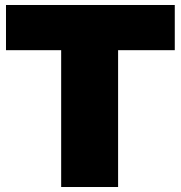

<svg xmlns="http://www.w3.org/2000/svg" viewBox="-20 -749 724 769"><path d="M225 0V-564H453V0ZM4 -548V-729H680V-548Z"/></svg>

Font: Mona Sans Expanded Black
Style: Regular
Weight: 900
Width: 7
Designer: Deni Anggara
Foundry: GitHub
Version: Version 2.000